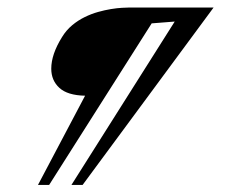

<svg xmlns="http://www.w3.org/2000/svg" viewBox="-20 -705 643 521"><path d="M454.1 -646.5 391.6 -641.6 113.3 -203.1H83L210.9 -445.3Q163.1 -446.3 141.1 -466.6Q119.1 -486.8 119.1 -518.6Q119.1 -557.6 148.4 -604.5Q159.7 -623 175.8 -636.5Q191.9 -649.9 210 -658.7Q228 -667.5 246.3 -672.6Q264.6 -677.7 281.2 -680.4Q297.9 -683.1 310.8 -683.8Q323.7 -684.6 331.1 -684.6H559.6L204.1 -203.1H173.8Z"/></svg>

Font: Meie Script
Style: Regular
Weight: 400
Version: Version 1.001